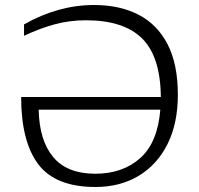

<svg xmlns="http://www.w3.org/2000/svg" viewBox="-20 -737 796 767"><path d="M690.5 -358.5Q690.5 -244 649.2 -161.5Q608 -79 533.8 -34.5Q459.5 10 361.5 10Q201.5 10 133 -80.8Q64.5 -171.5 64.5 -349.5H622.5Q621 -511 547.5 -583.5Q474 -656 323.5 -656Q258 -656 198.2 -639.8Q138.5 -623.5 76 -594V-639.5Q212.5 -717 356 -717Q458.5 -717 533.5 -678.2Q608.5 -639.5 649.5 -560Q690.5 -480.5 690.5 -358.5ZM360.5 -43Q470.5 -43 540.2 -105.5Q610 -168 620.5 -299H134.5Q137 -175.5 192.8 -109.2Q248.5 -43 360.5 -43Z"/></svg>

Font: Newsreader 6pt Light
Style: Regular
Weight: 300
Designer: Hugues Gentile
Foundry: Production Type
Version: Version 1.003; ttfautohint (v1.8.3)